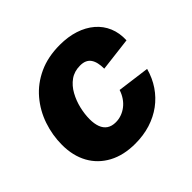

<svg xmlns="http://www.w3.org/2000/svg" viewBox="-139 -702 868 868"><g transform="rotate(-45 294.5 -268.0)"><path d="M268.1 10.7Q193.8 10.7 140.4 -18.1Q86.9 -46.9 58.3 -98.6Q29.8 -150.4 29.8 -219.7Q29.8 -281.7 49.8 -340.6Q69.8 -399.4 109.4 -446Q148.9 -492.7 207.5 -519.8Q266.1 -546.9 342.3 -546.9Q395 -546.9 437.7 -533Q480.5 -519 511 -492.9Q541.5 -466.8 556.9 -430.2Q572.3 -393.6 570.3 -348.1L408.7 -328.6Q408.7 -349.1 405 -365.2Q401.4 -381.3 393.6 -392.8Q385.7 -404.3 372.8 -410.2Q359.9 -416 341.3 -416Q304.2 -416 277.6 -397Q251 -377.9 233.9 -346.9Q216.8 -315.9 208.5 -280.8Q200.2 -245.6 200.2 -213.4Q200.2 -184.6 208 -163.6Q215.8 -142.6 232.4 -131.3Q249 -120.1 274.4 -120.1Q293.5 -120.1 311.3 -126.5Q329.1 -132.8 344.5 -144.8Q359.9 -156.7 371.3 -173.6Q382.8 -190.4 389.6 -211.4L544.9 -190.9Q532.2 -144.5 507.1 -107.4Q481.9 -70.3 446.3 -43.9Q410.6 -17.6 365.7 -3.4Q320.8 10.7 268.1 10.7Z"/></g></svg>

Font: Inter 18pt ExtraBold
Style: Italic
Weight: 800
Italic angle: -9.3988°
Designer: Rasmus Andersson
Foundry: rsms
Version: Version 4.001;git-66647c0bb